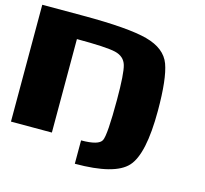

<svg xmlns="http://www.w3.org/2000/svg" viewBox="-107 -746 1058 992"><g transform="rotate(15 422.0 -250.0)"><path d="M218.8 0H0V-625H218.8Q460.9 -625 562.5 -597.7Q664.1 -570.3 691.4 -496.1Q718.8 -421.9 718.8 -250Q718.8 -17.6 653.3 53.7Q587.9 125 375 125V0Q468.8 0 484.4 -31.2Q500 -62.5 500 -250Q500 -390.6 487.3 -433.6Q474.6 -476.6 425.8 -488.3Q377 -500 218.8 -500Z"/></g></svg>

Font: CraftyPE
Style: Regular
Weight: 400
Designer: Erek Butcher
Foundry: Haunted Coop
Version: Version 0.018;April 4, 2024;FontCreator 15.0.0.2962 64-bit